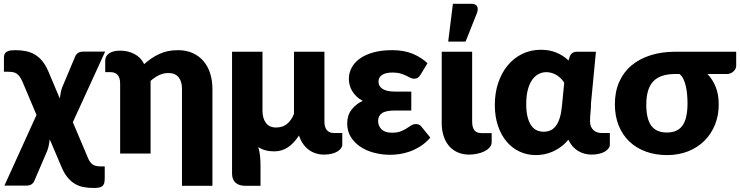

<svg xmlns="http://www.w3.org/2000/svg" viewBox="-21 -782 3770 978"><path d="M426.5 21Q435 42.5 448.5 54Q462 65.5 491.5 65.5H512.5V125Q512.5 141 509.8 150.8Q507 160.5 500.5 166Q494 171.5 483.2 173.5Q472.5 175.5 456 175.5Q429 175.5 405 171Q381 166.5 360.2 154.2Q339.5 142 321.8 120Q304 98 290 63L232.5 -72Q230.5 -56 227.5 -41.8Q224.5 -27.5 220.5 -16L155 136.5Q151 148 141 155.8Q131 163.5 113 163.5H1.5L165 -196.5L93 -367Q86 -382 79.2 -391.5Q72.5 -401 64.2 -406.8Q56 -412.5 45.2 -414.5Q34.5 -416.5 19 -416.5H-1V-471.5Q-1 -483 -0.8 -493Q-0.5 -503 4.5 -510.5Q9.5 -518 21.5 -522.2Q33.5 -526.5 57 -526.5Q86.5 -526.5 111.5 -521.2Q136.5 -516 157 -503.8Q177.5 -491.5 194 -471.5Q210.5 -451.5 223.5 -422.5L283.5 -280.5Q285.5 -296.5 288.5 -310.8Q291.5 -325 295.5 -336.5L361 -492Q365 -503.5 375 -511.2Q385 -519 403 -519H514.5L350 -159.5Z M515 -473.5Q515 -483 519 -492Q523 -501 532.2 -508.2Q541.5 -515.5 556 -519.8Q570.5 -524 591.5 -524Q630.5 -524 663.2 -507.2Q696 -490.5 713.5 -455.5Q748 -487 789.8 -506.8Q831.5 -526.5 885 -526.5Q927.5 -526.5 960.2 -511.8Q993 -497 1015.5 -470.8Q1038 -444.5 1049.5 -408.2Q1061 -372 1061 -329.5V164.5H906V-329.5Q906 -367.5 888.5 -388.8Q871 -410 837 -410Q811.5 -410 789.2 -399.2Q767 -388.5 746 -370V0H591V-356Q591 -386 578.2 -400.2Q565.5 -414.5 542.5 -414.5H515Z M1722.5 -104.5V-45Q1722.5 -35.5 1716 -26.5Q1709.5 -17.5 1697.5 -10.2Q1685.5 -3 1668.2 1.2Q1651 5.5 1629.5 5.5Q1608.5 5.5 1588.8 -0.5Q1569 -6.5 1552.5 -18.5Q1536 -30.5 1523 -48.8Q1510 -67 1502 -92Q1477 -53 1446.2 -32Q1415.5 -11 1375 -11Q1327 -11 1294.5 -33Q1301.5 -10.5 1303.8 14Q1306 38.5 1306 60V164.5H1229Q1196.5 164.5 1178.8 148.5Q1161 132.5 1161 102.5V-518.5H1316V-218Q1316 -179.5 1333.5 -156Q1351 -132.5 1385 -132.5Q1419 -132.5 1441.2 -150.8Q1463.5 -169 1476.5 -202V-518.5H1631.5V-162.5Q1631.5 -133 1644.2 -118.8Q1657 -104.5 1680 -104.5Z M2171 -81Q2147 -53.5 2119.8 -36.5Q2092.5 -19.5 2065.5 -10Q2038.5 -0.5 2013 3Q1987.5 6.5 1967 6.5Q1924.5 6.5 1885 -3.8Q1845.5 -14 1815 -34.2Q1784.5 -54.5 1766 -84.2Q1747.5 -114 1747.5 -153Q1747.5 -194.5 1769.5 -223Q1791.5 -251.5 1826.5 -268.5Q1807.5 -278.5 1794.2 -291.5Q1781 -304.5 1772.5 -319Q1764 -333.5 1760 -349.2Q1756 -365 1756 -380Q1756 -410 1770 -436.8Q1784 -463.5 1811.8 -483.5Q1839.5 -503.5 1880.8 -515Q1922 -526.5 1976 -526.5Q2037.5 -526.5 2081.5 -508Q2125.5 -489.5 2156.5 -460L2121.5 -402Q2113 -389 2105.5 -385Q2098 -381 2087.5 -381Q2078 -381 2068.8 -386Q2059.5 -391 2047.5 -396.8Q2035.5 -402.5 2019 -407.5Q2002.5 -412.5 1978.5 -412.5Q1944 -412.5 1925.5 -400.5Q1907 -388.5 1907 -366Q1907 -342.5 1928 -329Q1949 -315.5 1990.5 -315.5H2074V-219H1990.5Q1943.5 -219 1924.2 -205.2Q1905 -191.5 1905 -166Q1905 -140.5 1922.5 -123.2Q1940 -106 1976 -106Q2002.5 -106 2019.8 -112.8Q2037 -119.5 2049.8 -127.8Q2062.5 -136 2073.2 -143Q2084 -150 2098 -150Q2116.5 -150 2126 -136.5Z M2229 -518.5H2384V-163Q2384 -134 2395 -119Q2406 -104 2432.5 -104H2483.5V-59Q2483.5 -43 2473 -31Q2462.5 -19 2446 -11Q2429.5 -3 2409.2 1.2Q2389 5.5 2369.5 5.5Q2335 5.5 2308.5 -6.8Q2282 -19 2264.5 -40.5Q2247 -62 2238 -91.2Q2229 -120.5 2229 -154ZM2262 -570 2286 -762.5H2381Q2402 -762.5 2409 -750.2Q2416 -738 2409 -717L2350.5 -570Z M2853 -360.5Q2846.5 -371.5 2837 -381.2Q2827.5 -391 2815.8 -398.5Q2804 -406 2790.2 -410.2Q2776.5 -414.5 2762 -414.5Q2743 -414.5 2724.8 -406Q2706.5 -397.5 2692 -378.5Q2677.5 -359.5 2668.5 -328.2Q2659.5 -297 2659.5 -252Q2659.5 -211.5 2666.8 -184.5Q2674 -157.5 2686.2 -141Q2698.5 -124.5 2714.5 -117.8Q2730.5 -111 2748.5 -111Q2767 -111 2782.5 -117.8Q2798 -124.5 2810 -140Q2822 -155.5 2830 -180.8Q2838 -206 2841.5 -243ZM3085.5 -104.5V-45Q3085.5 -35.5 3079 -26.5Q3072.5 -17.5 3060.5 -10.2Q3048.5 -3 3031.2 1.2Q3014 5.5 2992.5 5.5Q2955 5.5 2923.8 -13Q2892.5 -31.5 2874 -70.5Q2856 -48.5 2835.2 -33.5Q2814.5 -18.5 2793 -9.2Q2771.5 0 2750 4Q2728.5 8 2709 8Q2664 8 2625.8 -9.8Q2587.5 -27.5 2559.5 -60.8Q2531.5 -94 2515.5 -141.2Q2499.5 -188.5 2499.5 -247.5Q2499.5 -309.5 2517.2 -361.2Q2535 -413 2566.2 -450.2Q2597.5 -487.5 2640.5 -508Q2683.5 -528.5 2734 -528.5Q2778 -528.5 2813.5 -513.8Q2849 -499 2875 -474L2880.5 -492.5Q2889.5 -518.5 2918.5 -518.5H3014.5L2989.5 -257.5Q2989.5 -233.5 2987 -210.2Q2984.5 -187 2984.5 -163.5Q2984.5 -148.5 2989.2 -137.5Q2994 -126.5 3002.2 -119Q3010.5 -111.5 3021 -108Q3031.5 -104.5 3043 -104.5Z M3418 -405Q3342 -405 3306.5 -367.5Q3271 -330 3271 -248.5Q3271 -177 3296.2 -142Q3321.5 -107 3376 -107Q3430.5 -107 3455.8 -143Q3481 -179 3481 -256Q3481 -277.5 3479 -300.5Q3477 -323.5 3472.2 -344Q3467.5 -364.5 3459.5 -380.5Q3451.5 -396.5 3440 -405ZM3729 -518.5V-446.5Q3729 -440 3725.8 -432.8Q3722.5 -425.5 3716.2 -419.2Q3710 -413 3701.2 -409Q3692.5 -405 3682 -405H3582.5Q3609 -378 3624.5 -339.5Q3640 -301 3640 -249.5Q3640 -194 3621 -146.8Q3602 -99.5 3567.2 -65Q3532.5 -30.5 3484 -11.2Q3435.5 8 3376.5 8Q3317.5 8 3268.5 -10Q3219.5 -28 3184.5 -61.5Q3149.5 -95 3130.2 -143Q3111 -191 3111 -251Q3111 -314.5 3133 -364.5Q3155 -414.5 3195.5 -448.5Q3236 -482.5 3292.8 -500.5Q3349.5 -518.5 3419 -518.5Z"/></svg>

Font: Lato 2
Style: Regular
Weight: 900
Designer: Lukasz Dziedzic with Adam Twardoch and Botio Nikoltchev
Foundry: tyPoland Lukasz Dziedzic
Version: Version 2.015; 2015-08-06; http://www.latofonts.com/